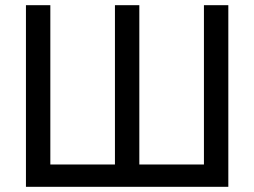

<svg xmlns="http://www.w3.org/2000/svg" viewBox="-20 -720 980 740"><path d="M80 -700H174V-86H423V-700H517V-86H766V-700H860V0H80Z"/></svg>

Font: PT Root UI Medium
Style: Regular
Weight: 500
Designer: Vitaly Kuzmin
Foundry: ParaType Ltd.
Version: Version 2.001G